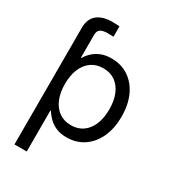

<svg xmlns="http://www.w3.org/2000/svg" viewBox="-222 -841 1030 1157"><g transform="rotate(30 293.0 -262.5)"><path d="M68.4 -423.8V-607.9Q68.4 -668 105.2 -699.2Q142.1 -730.5 210.9 -730.5Q227.1 -730.5 239.3 -730Q251.5 -729.5 260.7 -728.5V-656.2Q252.9 -656.7 240.2 -657Q227.5 -657.2 220.7 -657.2Q185.1 -657.2 169.4 -645.5Q153.8 -633.8 153.8 -607.9V-423.8ZM68.4 204.1V-529.3H151.4V-447.8H156.2Q169.4 -470.2 190.9 -490.7Q212.4 -511.2 243.7 -524.4Q274.9 -537.6 316.9 -537.6Q384.8 -537.6 435.8 -503.7Q486.8 -469.7 515.4 -408.2Q543.9 -346.7 543.9 -263.7Q543.9 -181.2 515.6 -119.6Q487.3 -58.1 436.3 -23.7Q385.3 10.7 317.4 10.7Q275.9 10.7 245.1 -2.4Q214.4 -15.6 193.1 -36.6Q171.9 -57.6 157.2 -81.1H153.8V204.1ZM304.2 -65.9Q352.1 -65.9 386.5 -90.3Q420.9 -114.7 439.5 -159.4Q458 -204.1 458 -264.2Q458 -324.7 439.5 -368.9Q420.9 -413.1 386.7 -437.3Q352.5 -461.4 304.2 -461.4Q255.4 -461.4 220.7 -436.8Q186 -412.1 167.7 -367.9Q149.4 -323.7 149.4 -264.2Q149.4 -205.1 167.7 -160.4Q186 -115.7 220.9 -90.8Q255.9 -65.9 304.2 -65.9Z"/></g></svg>

Font: Inter 24pt
Style: Regular
Weight: 400
Designer: Rasmus Andersson
Foundry: rsms
Version: Version 4.001;git-66647c0bb